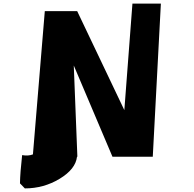

<svg xmlns="http://www.w3.org/2000/svg" viewBox="-20 -869 1076 1067"><path d="M716 -849H874L829 2H605L390 -505L410 2H408Q400 71 311.5 124.5Q223 178 118 178L91 150Q92 91 103 -7Q137 -1 163 -11L229 -807H409L671 -257Z"/></svg>

Font: OpenDyslexic
Style: Bold
Weight: 800
Designer: Abbie Gonzalez
Version: Version 0.920;hotconv 1.0.109;makeotfexe 2.5.65596